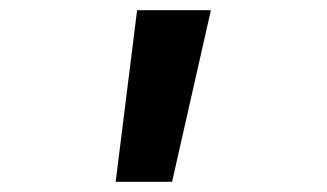

<svg xmlns="http://www.w3.org/2000/svg" viewBox="-20 -835 640 376"><path d="M248.5 -815H393L317 -479H206.5Z"/></svg>

Font: JuliaMono MediumItalic
Style: Regular
Weight: 500
Italic angle: -9°
Monospace: yes
Designer: cormullion
Foundry: corm
Version: Version 0.049; ttfautohint (v1.8.4)